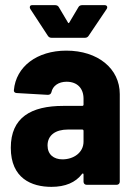

<svg xmlns="http://www.w3.org/2000/svg" viewBox="-20 -719 526 747"><path d="M325 -580 395 -684C400 -692 396 -699 387 -699H300C294 -699 288 -697 285 -691L250 -632C248 -628 246 -628 244 -632L209 -691C206 -697 200 -699 194 -699H105C99 -699 96 -696 96 -691C96 -689 96 -687 98 -684L166 -580C169 -575 174 -572 180 -572H311C317 -572 322 -575 325 -580ZM238 -522C124 -522 42 -460 34 -368C33 -362 38 -357 45 -357L166 -350C173 -350 178 -353 180 -360C185 -385 208 -401 239 -401C281 -401 305 -375 305 -335V-312C305 -309 303 -307 300 -307H226C101 -307 22 -262 22 -144C22 -25 103 8 180 8C234 8 274 -9 299 -42C302 -46 305 -44 305 -40V-12C305 -5 310 0 317 0H434C441 0 446 -5 446 -12V-353C446 -452 361 -522 238 -522ZM223 -99C189 -99 165 -118 165 -153C165 -193 196 -215 244 -215H300C303 -215 305 -213 305 -210V-168C305 -125 266 -99 223 -99Z"/></svg>

Font: Barlow Semi Condensed
Style: Bold
Weight: 700
Width: 4
Designer: Jeremy Tribby
Foundry: Tribby Type
Version: Version 1.422;hotconv 1.0.109;makeotfexe 2.5.65596